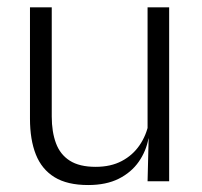

<svg xmlns="http://www.w3.org/2000/svg" viewBox="-20 -508 565 538"><path d="M64 -487.5H125V-181.5Q125 -138.5 136.8 -106.8Q148.5 -75 175.5 -57.8Q202.5 -40.5 248 -40.5Q290.5 -40.5 321.2 -56.8Q352 -73 371.2 -101.2Q390.5 -129.5 397 -164.5L409.5 -120H396Q389.5 -84.5 368.8 -54.8Q348 -25 312.8 -7.2Q277.5 10.5 227 10.5Q168.5 10.5 132.8 -11.5Q97 -33.5 80.5 -75Q64 -116.5 64 -175.5ZM393.5 -487.5H454V0H393.5L396.5 -120.5L393.5 -123.5Z"/></svg>

Font: Anek Devanagari Light
Style: Regular
Weight: 300
Designer: Kailash Malviya (Devanagari) & Yesha Goshar (Latin)
Foundry: Ek Type
Version: Version 1.003